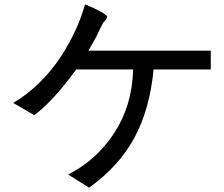

<svg xmlns="http://www.w3.org/2000/svg" viewBox="-20 -752 1040 890"><path d="M41 -275Q105 -312 162.5 -368.5Q220 -425 261 -488Q302 -551 330.5 -613Q359 -675 374 -732Q464 -695 477 -675Q476 -664 461 -650Q452 -638 427 -583L390 -517H957V-430H692Q674 -244 602.5 -112.5Q531 19 393 118L296 57Q428 -10 510.5 -137Q593 -264 597 -430H333Q229 -286 139 -218Z"/></svg>

Font: cwTeXHei
Style: Medium
Weight: 500
Version: Version 1.17